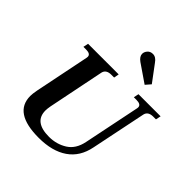

<svg xmlns="http://www.w3.org/2000/svg" viewBox="-252 -1153 1344 1344"><g transform="rotate(45 420.0 -480.5)"><path d="M471 -869Q439 -892 439 -918Q439 -937 453.5 -954Q468 -971 494 -971Q524 -971 547 -937L638 -815L605 -777ZM94 -156Q94 -178 101 -215L184 -624Q185 -628 185 -634Q185 -662 140 -662H114L122 -700H425L418 -662H391Q340 -662 331 -624L246 -204Q241 -176 241 -159Q241 -46 389 -46Q463 -46 522 -83Q581 -120 598 -204L684 -624Q685 -627 685 -633Q685 -662 639 -662H613L621 -700H840L832 -662H805Q755 -662 746 -624L662 -215Q640 -103 558 -46.5Q476 10 343 10Q94 10 94 -156Z"/></g></svg>

Font: Taviraj SemiBold
Style: Italic
Weight: 600
Italic angle: -12°
Designer: Katatrad Team
Foundry: CadsonDemak
Version: Version 1.001